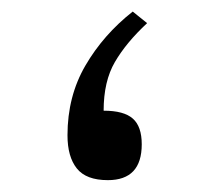

<svg xmlns="http://www.w3.org/2000/svg" viewBox="-20 -312 367 332"><path d="M234.4 -272Q198.2 -238.3 178.7 -204.8Q159.2 -171.4 159.2 -120.6Q194.3 -120.6 209.7 -106.9Q225.1 -93.3 225.1 -62.5Q225.1 -0.5 166.5 -0.5Q128.9 -0.5 112.8 -20.8Q96.7 -41 96.7 -78.1Q96.7 -145.5 127.7 -198.7Q158.7 -252 209.5 -292Z"/></svg>

Font: Vazir Light FD-WOL-UI
Style: Light-FD-WOL-UI
Weight: 300
Designer: Saber Rastikerdar
Foundry: Saber Rastikerdar
Version: Version 30.0.0